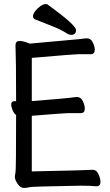

<svg xmlns="http://www.w3.org/2000/svg" viewBox="-20 -906 540 942"><path d="M98 16Q80 16 66.5 -4Q53 -24 53 -37Q53 -46 56 -59.5Q59 -73 59 -342Q49 -348 42 -365Q35 -382 35 -393Q35 -410 53 -410L59 -409Q59 -613 56 -684Q56 -705 76 -705Q95 -705 126 -692L369 -714Q399 -718 406 -718Q426 -718 435.5 -697.5Q445 -677 445 -663Q445 -640 425 -640H361Q346 -640 136 -622V-410Q300 -423 321 -426Q350 -430 358 -430Q377 -430 386.5 -409.5Q396 -389 396 -374Q396 -351 377 -351H313Q299 -351 136 -338V-65Q418 -71 436 -73Q453 -73 463 -51.5Q473 -30 473 -15Q473 8 454 8Q422 5 377 5Q133 9 123.5 12.5Q114 16 98 16ZM329 -735Q323 -735 313 -739Q283 -759 240.5 -776Q198 -793 152 -811Q142 -816 142 -826Q142 -837 152 -850.5Q162 -864 177 -875Q192 -886 204 -886Q213 -886 216 -882Q353 -783 353 -758Q353 -735 329 -735Z"/></svg>

Font: LXGW WenKai Mono TC
Style: Bold
Weight: 700
Designer: LXGW / Fontworks Inc.
Foundry: LXGW / Fontworks Inc.
Version: Version 1.330